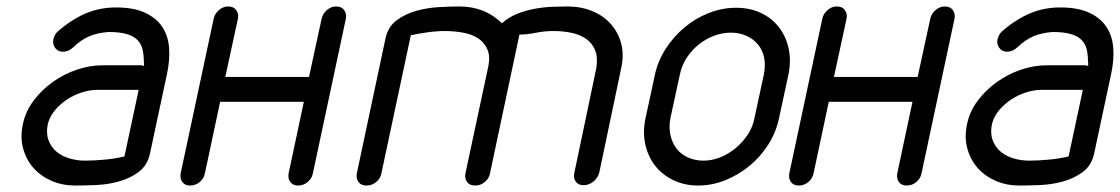

<svg xmlns="http://www.w3.org/2000/svg" viewBox="-20 -574 3465 594"><path d="M418 -372 426 -370Q425 -372 425.5 -376Q426 -380 425 -382Q425 -404 421 -421Q417 -438 405.5 -450Q394 -462 372.5 -468.5Q351 -475 316 -475Q284 -473 258 -462.5Q232 -452 207 -428Q192 -414 175 -414Q159 -414 150.5 -426Q142 -438 145 -452Q149 -468 158 -476Q200 -513 244 -532Q288 -551 339 -551Q393 -551 428 -535Q463 -519 481.5 -491.5Q500 -464 503 -427Q506 -390 497 -347L444 -99Q436 -62 409 -42Q382 -22 347.5 -12.5Q313 -3 276.5 -1.5Q240 0 213 0Q173 0 139.5 -14.5Q106 -29 83.5 -54.5Q61 -80 51.5 -115Q42 -150 51 -191Q59 -229 83.5 -262Q108 -295 142 -319.5Q176 -344 216.5 -358Q257 -372 297 -372ZM409 -296H281Q259 -296 234.5 -288.5Q210 -281 188.5 -267Q167 -253 150.5 -233.5Q134 -214 128 -191Q122 -162 130 -140.5Q138 -119 154.5 -105Q171 -91 194.5 -84Q218 -77 243 -77Q269 -77 302.5 -80Q336 -83 365 -90Z M641 -516Q644 -531 657 -542.5Q670 -554 686 -554Q703 -554 711 -542.5Q719 -531 716 -516L677 -336H936L975 -516Q978 -531 991 -542.5Q1004 -554 1020 -554Q1037 -554 1045 -542.5Q1053 -531 1050 -516L948 -38Q945 -22 932 -11Q919 0 902 0Q886 0 878 -11Q870 -22 873 -38L920 -259H661L614 -38Q611 -22 598 -11Q585 0 568 0Q552 0 544 -11Q536 -22 539 -38Z M1160 -38Q1157 -22 1144 -11Q1131 0 1114 0Q1097 0 1089 -11Q1081 -22 1084 -38L1173 -457Q1181 -492 1207.5 -511.5Q1234 -531 1268 -540.5Q1302 -550 1338 -552Q1374 -554 1401 -554Q1480 -554 1533 -502Q1554 -521 1580.5 -531.5Q1607 -542 1635 -547Q1663 -552 1689.5 -553Q1716 -554 1736 -554Q1777 -554 1811.5 -540Q1846 -526 1869 -500.5Q1892 -475 1901.5 -440.5Q1911 -406 1902 -364L1834 -40Q1830 -24 1816 -12.5Q1802 -1 1785 -1Q1769 -1 1761 -12.5Q1753 -24 1757 -40L1825 -364Q1830 -397 1821 -419Q1812 -441 1793 -454Q1774 -467 1748 -472.5Q1722 -478 1693 -478Q1664 -478 1637 -472.5Q1610 -467 1587 -467L1496 -38Q1493 -22 1480 -11Q1467 0 1450 0Q1433 0 1425 -11Q1417 -22 1420 -38L1491 -370Q1497 -401 1487.5 -422Q1478 -443 1459 -455.5Q1440 -468 1412.5 -473Q1385 -478 1357 -478Q1331 -478 1302.5 -474Q1274 -470 1251 -465Z M2006 -342Q2015 -385 2039.5 -423Q2064 -461 2098 -489.5Q2132 -518 2173.5 -534Q2215 -550 2257 -550Q2300 -550 2334 -534Q2368 -518 2390 -489.5Q2412 -461 2420 -423Q2428 -385 2419 -342L2390 -208Q2381 -165 2357 -127Q2333 -89 2299 -61Q2265 -33 2224 -16.5Q2183 0 2140 0Q2098 0 2063.5 -16.5Q2029 -33 2007 -61Q1985 -89 1976.5 -127Q1968 -165 1977 -208ZM2054 -208Q2049 -181 2054 -157Q2059 -133 2072.5 -115Q2086 -97 2108 -87Q2130 -77 2157 -77Q2182 -77 2207.5 -87Q2233 -97 2255 -115Q2277 -133 2293 -157Q2309 -181 2314 -208L2343 -343Q2349 -372 2344 -396Q2339 -420 2324.5 -437Q2310 -454 2288.5 -463.5Q2267 -473 2241 -473Q2215 -473 2189.5 -463.5Q2164 -454 2142.5 -437Q2121 -420 2105 -396Q2089 -372 2083 -342Z M2524 -516Q2527 -531 2540 -542.5Q2553 -554 2569 -554Q2586 -554 2594 -542.5Q2602 -531 2599 -516L2560 -336H2819L2858 -516Q2861 -531 2874 -542.5Q2887 -554 2903 -554Q2920 -554 2928 -542.5Q2936 -531 2933 -516L2831 -38Q2828 -22 2815 -11Q2802 0 2785 0Q2769 0 2761 -11Q2753 -22 2756 -38L2803 -259H2544L2497 -38Q2494 -22 2481 -11Q2468 0 2451 0Q2435 0 2427 -11Q2419 -22 2422 -38Z M3339 -372 3347 -370Q3346 -372 3346.5 -376Q3347 -380 3346 -382Q3346 -404 3342 -421Q3338 -438 3326.5 -450Q3315 -462 3293.5 -468.5Q3272 -475 3237 -475Q3205 -473 3179 -462.5Q3153 -452 3128 -428Q3113 -414 3096 -414Q3080 -414 3071.5 -426Q3063 -438 3066 -452Q3070 -468 3079 -476Q3121 -513 3165 -532Q3209 -551 3260 -551Q3314 -551 3349 -535Q3384 -519 3402.5 -491.5Q3421 -464 3424 -427Q3427 -390 3418 -347L3365 -99Q3357 -62 3330 -42Q3303 -22 3268.5 -12.5Q3234 -3 3197.5 -1.5Q3161 0 3134 0Q3094 0 3060.5 -14.5Q3027 -29 3004.5 -54.5Q2982 -80 2972.5 -115Q2963 -150 2972 -191Q2980 -229 3004.5 -262Q3029 -295 3063 -319.5Q3097 -344 3137.5 -358Q3178 -372 3218 -372ZM3330 -296H3202Q3180 -296 3155.5 -288.5Q3131 -281 3109.5 -267Q3088 -253 3071.5 -233.5Q3055 -214 3049 -191Q3043 -162 3051 -140.5Q3059 -119 3075.5 -105Q3092 -91 3115.5 -84Q3139 -77 3164 -77Q3190 -77 3223.5 -80Q3257 -83 3286 -90Z"/></svg>

Font: VDS Compensated
Style: Light Italic
Weight: 300
Italic angle: -12°
Designer: artmaker
Foundry: artmaker
Version: Version 1.000 2012 initial release